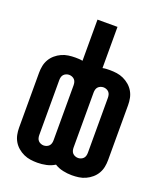

<svg xmlns="http://www.w3.org/2000/svg" viewBox="-138 -824 775 920"><g transform="rotate(20 250.0 -363.5)"><path d="M162 8Q144 8 126.5 5.5Q109 3 92.5 -4.5Q76 -12 62 -24Q48 -36 39 -51.5Q30 -67 26.5 -84.5Q23 -102 23 -120V-400Q23 -418 26.5 -435.5Q30 -453 39 -468.5Q48 -484 62 -496Q76 -508 92.5 -515.5Q109 -523 126.5 -525.5Q144 -528 162 -528Q171 -528 180.5 -527.5Q190 -527 199 -525V-735H301V-525Q310 -527 319.5 -527.5Q329 -528 338 -528Q356 -528 373.5 -525.5Q391 -523 407.5 -515.5Q424 -508 438 -496Q452 -484 461 -468.5Q470 -453 473.5 -435.5Q477 -418 477 -400V-120Q477 -102 473.5 -84.5Q470 -67 461 -51.5Q452 -36 438 -24Q424 -12 407.5 -4.5Q391 3 373.5 5.5Q356 8 338 8Q315 8 292 3Q269 -2 250 -14Q231 -2 208 3Q185 8 162 8ZM162 -80Q170 -80 177.5 -83Q185 -86 190 -91.5Q195 -97 197 -104.5Q199 -112 199 -120V-400Q199 -408 197 -415.5Q195 -423 190 -428.5Q185 -434 177.5 -437Q170 -440 162 -440Q155 -440 147.5 -437Q140 -434 135 -428.5Q130 -423 128 -415.5Q126 -408 126 -400V-120Q126 -112 128 -104.5Q130 -97 135 -91.5Q140 -86 147.5 -83Q155 -80 162 -80ZM338 -80Q345 -80 352.5 -83Q360 -86 365 -91.5Q370 -97 372 -104.5Q374 -112 374 -120V-400Q374 -408 372 -415.5Q370 -423 365 -428.5Q360 -434 352.5 -437Q345 -440 338 -440Q330 -440 322.5 -437Q315 -434 310 -428.5Q305 -423 303 -415.5Q301 -408 301 -400V-120Q301 -112 303 -104.5Q305 -97 310 -91.5Q315 -86 322.5 -83Q330 -80 338 -80Z"/></g></svg>

Font: Iosevka SS04
Style: Bold
Weight: 700
Monospace: yes
Designer: Belleve Invis
Foundry: Belleve Invis
Version: Version 19.0.0; ttfautohint (v1.8.4)